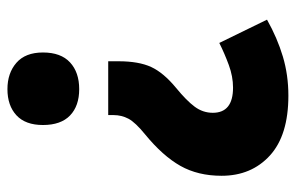

<svg xmlns="http://www.w3.org/2000/svg" viewBox="-156 -608 776 503"><g transform="rotate(90 231.5 -356.0)"><path d="M230 -724Q334 -724 387 -675.5Q440 -627 440 -549Q440 -487 414 -441Q388 -395 332 -349Q300 -323 290.5 -305Q281 -287 281 -266V-252H140V-279Q140 -332 155 -364.5Q170 -397 210 -430Q243 -457 259 -478.5Q275 -500 275 -526Q275 -579 209 -579Q180 -579 150 -568Q120 -557 92 -543L31 -668Q79 -695 127.5 -709.5Q176 -724 230 -724ZM213 12Q171 12 144 -11.5Q117 -35 117 -81Q117 -128 143 -152Q169 -176 213 -176Q257 -176 282 -152Q307 -128 307 -81Q307 -35 281.5 -11.5Q256 12 213 12Z"/></g></svg>

Font: Noto Sans Malayalam Condensed Black
Style: Regular
Weight: 900
Width: 3
Designer: Jelle Bosma - Monotype Design Team
Foundry: Monotype Imaging Inc.
Version: Version 2.104; ttfautohint (v1.8.4.7-5d5b)